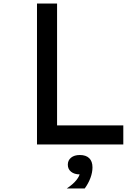

<svg xmlns="http://www.w3.org/2000/svg" viewBox="-20 -820 790 1090"><path d="M190 0V-800H304V-108H680V0ZM433 170Q402 170 383.5 155Q365 140 365 115Q365 90 383.5 75Q402 60 433 60Q464 60 482.5 75Q501 90 501 115Q501 140 482.5 155Q464 170 433 170ZM359 250Q395 226 414 202Q433 178 433 162V60Q468 60 486.5 78Q505 96 505 130Q505 159 493.5 190Q482 221 461 250Z"/></svg>

Font: Martian Mono SemiExpanded
Style: Regular
Weight: 400
Width: 6
Monospace: yes
Designer: Roman Shamin
Foundry: Evil Martians
Version: Version 1.000